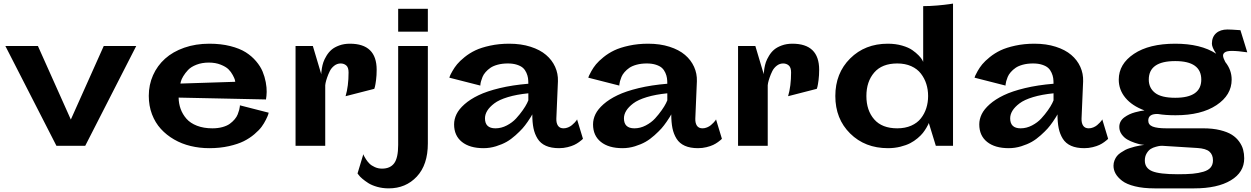

<svg xmlns="http://www.w3.org/2000/svg" viewBox="-20 -811 6958 1068"><path d="M737.8 -555.2 454.1 0H293.9L9.8 -555.2H190.9L374 -146L557.1 -555.2Z M973.6 -268.1Q974.1 -234.4 984.9 -204.8Q995.6 -175.3 1017.1 -150.6Q1038.6 -126 1075.7 -111.6Q1112.8 -97.2 1161.6 -97.2Q1192.4 -97.2 1217.8 -104.2Q1243.2 -111.3 1258.5 -122.6Q1273.9 -133.8 1285.4 -147.5Q1296.9 -161.1 1302.2 -174.8Q1307.6 -188.5 1310.5 -199.7Q1313.5 -210.9 1314 -217.8L1314.5 -225.1L1474.6 -184.1Q1473.6 -180.2 1471.4 -172.9Q1469.2 -165.5 1459.2 -145.3Q1449.2 -125 1435.5 -106.2Q1421.9 -87.4 1395.3 -64.7Q1368.7 -42 1335.9 -25.6Q1303.2 -9.3 1253.2 2Q1203.1 13.2 1144.5 13.2Q1090.3 13.2 1040.5 1.2Q990.7 -10.7 948.5 -35.2Q906.2 -59.6 874.8 -94Q843.3 -128.4 825.4 -175.5Q807.6 -222.7 807.6 -277.8Q807.6 -339.4 831.3 -392.6Q855 -445.8 898.2 -484.6Q941.4 -523.4 1004.9 -545.7Q1068.4 -567.9 1144.5 -567.9Q1209 -567.9 1261 -554.7Q1313 -541.5 1346.7 -520.3Q1380.4 -499 1404.5 -470.5Q1428.7 -441.9 1440.7 -413.1Q1452.6 -384.3 1458.3 -353.8Q1463.9 -323.2 1463.4 -300Q1462.9 -276.9 1459.5 -257.8ZM1288.6 -356Q1288.1 -360.4 1286.4 -367.4Q1284.7 -374.5 1274.9 -393.1Q1265.1 -411.6 1250.7 -425.8Q1236.3 -439.9 1207.5 -451.4Q1178.7 -462.9 1141.6 -462.9Q1103 -462.9 1072.5 -450.9Q1042 -439 1025.9 -421.6Q1009.8 -404.3 999.5 -387.2Q989.3 -370.1 986.3 -358.4L983.4 -346.2Z M1789.1 -336.9V0H1624V-555.2H1720.2L1767.1 -397.9Q1767.1 -401.4 1767.3 -407.5Q1767.6 -413.6 1770.5 -431.4Q1773.4 -449.2 1778.8 -465.1Q1784.2 -481 1796.1 -500.7Q1808.1 -520.5 1824.2 -534.4Q1840.3 -548.3 1866.9 -558.1Q1893.6 -567.9 1926.3 -567.9Q2075.2 -567.9 2075.2 -422.9Q2075.2 -392.1 2071.8 -365.7Q2068.4 -339.4 2065.4 -328.1L2062 -316.9L1902.3 -275.9Q1918.9 -332 1918.9 -408.2Q1918.9 -436 1906 -447Q1893.1 -458 1875 -458Q1855.5 -458 1839.4 -445.6Q1823.2 -433.1 1814.5 -415.3Q1805.7 -397.5 1799.6 -379.6Q1793.5 -361.8 1791 -349.6Z M2194.8 -634.8V-762.2H2359.9V-634.8ZM2194.8 -4.9V-555.2H2359.9V-13.2Q2359.9 105.5 2298.6 171.1Q2237.3 236.8 2142.1 236.8Q2108.4 236.8 2078.1 228.3Q2047.9 219.7 2028.8 207.5Q2009.8 195.3 1995.4 183.1Q1981 170.9 1975.1 162.1L1968.8 153.8L2001 46.9Q2002 50.3 2004.4 55.7Q2006.8 61 2015.6 74.7Q2024.4 88.4 2035.2 99.1Q2045.9 109.9 2064.7 118.4Q2083.5 127 2105 127Q2150.4 127 2172.6 97.2Q2194.8 67.4 2194.8 -4.9Z M3074.7 -151.9Q3073.7 -127 3083.5 -112.1Q3093.3 -97.2 3114.7 -97.2Q3127.4 -97.2 3139.9 -102.3Q3152.3 -107.4 3161.1 -114.7Q3169.9 -122.1 3176.8 -129.4Q3183.6 -136.7 3187 -141.6L3189.9 -147L3222.7 -39.1Q3220.7 -37.1 3217 -33.4Q3213.4 -29.8 3200.9 -20.8Q3188.5 -11.7 3174.1 -4.9Q3159.7 2 3137 7.6Q3114.3 13.2 3089.8 13.2Q3046.4 13.2 3016.6 0Q2986.8 -13.2 2970.5 -39.3Q2954.1 -65.4 2947.5 -97.9Q2940.9 -130.4 2940.9 -174.8Q2936 -166.5 2933.1 -161.1Q2930.2 -155.8 2915.3 -134Q2900.4 -112.3 2886.2 -96.4Q2872.1 -80.6 2847.4 -58.3Q2822.8 -36.1 2797.9 -22Q2772.9 -7.8 2739 2.7Q2705.1 13.2 2669.9 13.2Q2592.8 13.2 2549.3 -21.7Q2505.9 -56.6 2505.9 -119.1Q2505.9 -147.9 2519.3 -175.8Q2532.7 -203.6 2564 -231.2Q2595.2 -258.8 2641.8 -281.2Q2688.5 -303.7 2759.5 -320.8Q2830.6 -337.9 2918.9 -345.2Q2918.9 -362.8 2917 -376.7Q2915 -390.6 2908 -406.5Q2900.9 -422.4 2889.2 -433.1Q2877.4 -443.8 2855.7 -450.9Q2834 -458 2804.7 -458Q2773.9 -458 2748.5 -451.2Q2723.1 -444.3 2707.8 -433.6Q2692.4 -422.9 2680.9 -409.7Q2669.4 -396.5 2664.1 -383.3Q2658.7 -370.1 2655.8 -359.4Q2652.8 -348.6 2652.3 -341.8L2651.9 -335L2479.5 -378.9Q2480.5 -382.8 2483.2 -389.6Q2485.8 -396.5 2496.8 -416Q2507.8 -435.5 2522.5 -453.4Q2537.1 -471.2 2564.2 -493.2Q2591.3 -515.1 2624 -530.8Q2656.7 -546.4 2706.1 -557.1Q2755.4 -567.9 2812.5 -567.9Q2878.4 -567.9 2931.2 -551Q2983.9 -534.2 3017.3 -505.6Q3050.8 -477.1 3067.9 -439.2Q3085 -401.4 3083.5 -358.9ZM2677.7 -152.8Q2677.7 -97.2 2735.8 -97.2Q2768.6 -97.2 2799.3 -113.3Q2830.1 -129.4 2850.8 -152.1Q2871.6 -174.8 2887.7 -197.8Q2903.8 -220.7 2911.6 -236.8L2918.9 -252.9V-292Q2854 -285.6 2804.9 -270.8Q2755.9 -255.9 2729.5 -235.8Q2703.1 -215.8 2690.4 -195.1Q2677.7 -174.3 2677.7 -152.8Z M3847.7 -151.9Q3846.7 -127 3856.4 -112.1Q3866.2 -97.2 3887.7 -97.2Q3900.4 -97.2 3912.8 -102.3Q3925.3 -107.4 3934.1 -114.7Q3942.9 -122.1 3949.7 -129.4Q3956.5 -136.7 3960 -141.6L3962.9 -147L3995.6 -39.1Q3993.7 -37.1 3990 -33.4Q3986.3 -29.8 3973.9 -20.8Q3961.4 -11.7 3947 -4.9Q3932.6 2 3909.9 7.6Q3887.2 13.2 3862.8 13.2Q3819.3 13.2 3789.6 0Q3759.8 -13.2 3743.4 -39.3Q3727.1 -65.4 3720.5 -97.9Q3713.9 -130.4 3713.9 -174.8Q3709 -166.5 3706.1 -161.1Q3703.1 -155.8 3688.2 -134Q3673.3 -112.3 3659.2 -96.4Q3645 -80.6 3620.4 -58.3Q3595.7 -36.1 3570.8 -22Q3545.9 -7.8 3512 2.7Q3478 13.2 3442.9 13.2Q3365.7 13.2 3322.3 -21.7Q3278.8 -56.6 3278.8 -119.1Q3278.8 -147.9 3292.2 -175.8Q3305.7 -203.6 3336.9 -231.2Q3368.2 -258.8 3414.8 -281.2Q3461.4 -303.7 3532.5 -320.8Q3603.5 -337.9 3691.9 -345.2Q3691.9 -362.8 3689.9 -376.7Q3688 -390.6 3680.9 -406.5Q3673.8 -422.4 3662.1 -433.1Q3650.4 -443.8 3628.7 -450.9Q3606.9 -458 3577.6 -458Q3546.9 -458 3521.5 -451.2Q3496.1 -444.3 3480.7 -433.6Q3465.3 -422.9 3453.9 -409.7Q3442.4 -396.5 3437 -383.3Q3431.6 -370.1 3428.7 -359.4Q3425.8 -348.6 3425.3 -341.8L3424.8 -335L3252.4 -378.9Q3253.4 -382.8 3256.1 -389.6Q3258.8 -396.5 3269.8 -416Q3280.8 -435.5 3295.4 -453.4Q3310.1 -471.2 3337.2 -493.2Q3364.3 -515.1 3397 -530.8Q3429.7 -546.4 3479 -557.1Q3528.3 -567.9 3585.4 -567.9Q3651.4 -567.9 3704.1 -551Q3756.8 -534.2 3790.3 -505.6Q3823.7 -477.1 3840.8 -439.2Q3857.9 -401.4 3856.4 -358.9ZM3450.7 -152.8Q3450.7 -97.2 3508.8 -97.2Q3541.5 -97.2 3572.3 -113.3Q3603 -129.4 3623.8 -152.1Q3644.5 -174.8 3660.6 -197.8Q3676.8 -220.7 3684.6 -236.8L3691.9 -252.9V-292Q3627 -285.6 3577.9 -270.8Q3528.8 -255.9 3502.4 -235.8Q3476.1 -215.8 3463.4 -195.1Q3450.7 -174.3 3450.7 -152.8Z M4250.5 -336.9V0H4085.4V-555.2H4181.6L4228.5 -397.9Q4228.5 -401.4 4228.8 -407.5Q4229 -413.6 4231.9 -431.4Q4234.9 -449.2 4240.2 -465.1Q4245.6 -481 4257.6 -500.7Q4269.5 -520.5 4285.6 -534.4Q4301.8 -548.3 4328.4 -558.1Q4355 -567.9 4387.7 -567.9Q4536.6 -567.9 4536.6 -422.9Q4536.6 -392.1 4533.2 -365.7Q4529.8 -339.4 4526.9 -328.1L4523.4 -316.9L4363.8 -275.9Q4380.4 -332 4380.4 -408.2Q4380.4 -436 4367.4 -447Q4354.5 -458 4336.4 -458Q4316.9 -458 4300.8 -445.6Q4284.7 -433.1 4275.9 -415.3Q4267.1 -397.5 4261 -379.6Q4254.9 -361.8 4252.4 -349.6Z M5115.2 -466.8V-776.9Q5152.3 -776.9 5193.8 -780.5Q5235.4 -784.2 5258.3 -787.6L5281.2 -791V0H5185.5L5146.5 -127Q5145.5 -124 5143.3 -118.9Q5141.1 -113.8 5132.6 -99.4Q5124 -85 5113.5 -71.5Q5103 -58.1 5084 -42Q5064.9 -25.9 5042.7 -14.4Q5020.5 -2.9 4988.3 5.1Q4956.1 13.2 4919.4 13.2Q4791.5 13.2 4709 -68.4Q4626.5 -149.9 4626.5 -276.9Q4626.5 -403.8 4709 -485.8Q4791.5 -567.9 4918.5 -567.9Q4961.9 -567.9 4998 -557.4Q5034.2 -546.9 5054.9 -532.2Q5075.7 -517.6 5090.1 -502.7Q5104.5 -487.8 5109.9 -477.5ZM4971.2 -97.2Q5015.1 -97.2 5048.8 -112.1Q5082.5 -127 5102.5 -152.6Q5122.6 -178.2 5132.6 -209.7Q5142.6 -241.2 5142.6 -276.9Q5142.6 -312.5 5132.6 -344Q5122.6 -375.5 5102.5 -401.6Q5082.5 -427.7 5048.8 -442.9Q5015.1 -458 4971.2 -458Q4886.2 -458 4842.8 -407.5Q4799.3 -356.9 4799.3 -276.9Q4799.3 -196.8 4842.8 -147Q4886.2 -97.2 4971.2 -97.2Z M5996.1 -151.9Q5995.1 -127 6004.9 -112.1Q6014.6 -97.2 6036.1 -97.2Q6048.8 -97.2 6061.3 -102.3Q6073.7 -107.4 6082.5 -114.7Q6091.3 -122.1 6098.1 -129.4Q6105 -136.7 6108.4 -141.6L6111.3 -147L6144 -39.1Q6142.1 -37.1 6138.4 -33.4Q6134.8 -29.8 6122.3 -20.8Q6109.9 -11.7 6095.5 -4.9Q6081.1 2 6058.3 7.6Q6035.6 13.2 6011.2 13.2Q5967.8 13.2 5938 0Q5908.2 -13.2 5891.8 -39.3Q5875.5 -65.4 5868.9 -97.9Q5862.3 -130.4 5862.3 -174.8Q5857.4 -166.5 5854.5 -161.1Q5851.6 -155.8 5836.7 -134Q5821.8 -112.3 5807.6 -96.4Q5793.5 -80.6 5768.8 -58.3Q5744.1 -36.1 5719.2 -22Q5694.3 -7.8 5660.4 2.7Q5626.5 13.2 5591.3 13.2Q5514.2 13.2 5470.7 -21.7Q5427.2 -56.6 5427.2 -119.1Q5427.2 -147.9 5440.7 -175.8Q5454.1 -203.6 5485.4 -231.2Q5516.6 -258.8 5563.2 -281.2Q5609.9 -303.7 5680.9 -320.8Q5752 -337.9 5840.3 -345.2Q5840.3 -362.8 5838.4 -376.7Q5836.4 -390.6 5829.3 -406.5Q5822.3 -422.4 5810.5 -433.1Q5798.8 -443.8 5777.1 -450.9Q5755.4 -458 5726.1 -458Q5695.3 -458 5669.9 -451.2Q5644.5 -444.3 5629.2 -433.6Q5613.8 -422.9 5602.3 -409.7Q5590.8 -396.5 5585.4 -383.3Q5580.1 -370.1 5577.1 -359.4Q5574.2 -348.6 5573.7 -341.8L5573.2 -335L5400.9 -378.9Q5401.9 -382.8 5404.5 -389.6Q5407.2 -396.5 5418.2 -416Q5429.2 -435.5 5443.8 -453.4Q5458.5 -471.2 5485.6 -493.2Q5512.7 -515.1 5545.4 -530.8Q5578.1 -546.4 5627.4 -557.1Q5676.8 -567.9 5733.9 -567.9Q5799.8 -567.9 5852.5 -551Q5905.3 -534.2 5938.7 -505.6Q5972.2 -477.1 5989.3 -439.2Q6006.3 -401.4 6004.9 -358.9ZM5599.1 -152.8Q5599.1 -97.2 5657.2 -97.2Q5689.9 -97.2 5720.7 -113.3Q5751.5 -129.4 5772.2 -152.1Q5793 -174.8 5809.1 -197.8Q5825.2 -220.7 5833 -236.8L5840.3 -252.9V-292Q5775.4 -285.6 5726.3 -270.8Q5677.2 -255.9 5650.9 -235.8Q5624.5 -215.8 5611.8 -195.1Q5599.1 -174.3 5599.1 -152.8Z M6519 -169.9Q6462.4 -169.9 6421.9 -176.8Q6367.2 -179.2 6367.2 -140.1Q6367.2 -116.7 6391.8 -106.9Q6416.5 -97.2 6468.3 -97.2H6672.9Q6725.6 -97.2 6766.6 -87.2Q6807.6 -77.1 6832.5 -61.3Q6857.4 -45.4 6873.3 -22.9Q6889.2 -0.5 6895 22Q6900.9 44.4 6900.9 69.8Q6900.9 147.5 6826.4 192.1Q6752 236.8 6623 236.8H6401.9Q6339.4 236.8 6293 225.3Q6246.6 213.9 6221.7 194.6Q6196.8 175.3 6185.3 154.5Q6173.8 133.8 6173.8 110.8Q6173.8 95.2 6179.4 81.1Q6185.1 66.9 6193.1 56.9Q6201.2 46.9 6214.8 37.8Q6228.5 28.8 6239.5 22.9Q6250.5 17.1 6267.3 12Q6284.2 6.8 6293.2 4.4Q6302.2 2 6317.4 -0.7Q6332.5 -3.4 6334.7 -3.7Q6336.9 -3.9 6345.2 -4.9Q6337.9 -5.4 6325.2 -7.6Q6312.5 -9.8 6290.8 -17.1Q6269 -24.4 6251 -34.7Q6232.9 -44.9 6219.5 -63.5Q6206.1 -82 6206.1 -105Q6206.1 -121.6 6213.6 -135.3Q6221.2 -148.9 6234.4 -158.4Q6247.6 -168 6262 -174.8Q6276.4 -181.6 6293.7 -186.3Q6311 -190.9 6322.5 -193.1Q6334 -195.3 6346.2 -196.8Q6277.3 -222.2 6240.2 -266.8Q6203.1 -311.5 6203.1 -368.2Q6203.1 -455.1 6287.6 -511.5Q6372.1 -567.9 6517.1 -567.9Q6659.2 -567.9 6745.1 -512.2Q6721.2 -547.9 6721.2 -567.9Q6721.2 -605 6744.4 -626Q6767.6 -647 6808.1 -647Q6826.2 -647 6879.9 -643.1L6918 -520Q6865.7 -527.8 6832 -527.8Q6804.7 -527.8 6793.2 -519.8Q6781.7 -511.7 6783.4 -498.8Q6785.2 -485.8 6795.9 -465.8Q6831.1 -421.9 6831.1 -368.2Q6831.1 -282.2 6746.6 -226.1Q6662.1 -169.9 6519 -169.9ZM6370.1 -368.2Q6370.1 -321.8 6405 -294.4Q6439.9 -267.1 6517.1 -267.1Q6662.1 -267.1 6662.1 -368.2Q6662.1 -471.2 6517.1 -471.2Q6370.1 -471.2 6370.1 -368.2ZM6640.1 12.2 6444.8 0Q6439.9 0 6433.1 0.5Q6426.3 1 6409.7 5.4Q6393.1 9.8 6380.6 17.6Q6368.2 25.4 6358.2 42.2Q6348.1 59.1 6348.1 82Q6348.1 124 6388.7 141.1Q6429.2 158.2 6532.2 158.2Q6581.5 158.2 6614 155.3Q6646.5 152.3 6673.8 144.3Q6701.2 136.2 6714.1 120.6Q6727.1 105 6727.1 81.1Q6727.1 49.3 6707.3 32.2Q6687.5 15.1 6640.1 12.2Z"/></svg>

Font: Sporting Grotesque
Style: Bold
Weight: 700
Designer: Lucas LE BIHAN
Foundry: Lucas LE BIHAN
Version: Version 2.002;PS 2.2;hotconv 1.0.88;makeotf.lib2.5.647800